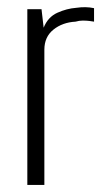

<svg xmlns="http://www.w3.org/2000/svg" viewBox="-20 -521 286 541"><path d="M57 0V-495H97L103 -443Q115 -473 141.5 -485Q168 -497 195 -499Q222 -503 245 -498V-460Q240 -461 231.5 -462Q223 -463 213 -463Q203 -463 193 -460Q156 -458 130.5 -437.5Q105 -417 105 -381V0Z"/></svg>

Font: Alumni Sans Thin Light
Style: Regular
Weight: 300
Version: Version 1.018